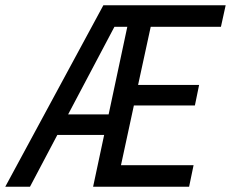

<svg xmlns="http://www.w3.org/2000/svg" viewBox="-74 -710 878 730"><path d="M-54 0 319 -690H784L766 -608H499L451 -387H683L667 -309H435L386 -82H662L645 0H280L322 -197H144L40 0ZM185 -275H339L410 -608H361Z"/></svg>

Font: Radio Canada Condensed
Style: Italic
Weight: 400
Width: 3
Italic angle: -12°
Designer: Charles Daoud, Etienne Aubert Bonn, Alexandre Saumier Demers, Jacques Le Bailly
Foundry: Radio-Canada
Version: Version 2.104; ttfautohint (v1.8.4.7-5d5b);gftools[0.9.28.de